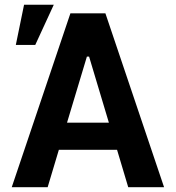

<svg xmlns="http://www.w3.org/2000/svg" viewBox="-20 -783 735 803"><path d="M179.3 0H29.1L274.5 -727.3H420.8L666.2 0H516.3L469.5 -156.6H226.2ZM343.4 -546.2 260.3 -269.9H435.4L352.6 -546.2ZM46.2 -595.2 80.6 -763.1H204.9L127.5 -595.2Z"/></svg>

Font: Interface
Style: Bold
Weight: 700
Designer: Rasmus Andersson
Foundry: rsms
Version: Version 1.8